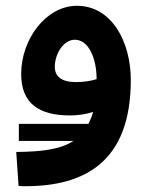

<svg xmlns="http://www.w3.org/2000/svg" viewBox="-20 -386 519 662"><path d="M45 100H233C185 131 118 137 36 138L44 255C56 256 57 256 68 256C272 256 431 172 431 -110C431 -241 366 -366 245 -366C139 -366 53 -251 53 -131C53 -28 116 12 221 12C248 12 276 8 301 0C297 15 291 29 285 41H45ZM169 -156C169 -199 198 -249 238 -249C287 -249 313 -182 313 -115V-113C291 -106 265 -103 242 -103C191 -103 169 -123 169 -156Z"/></svg>

Font: Noto Sans Arabic UI SmBd
Style: Regular
Weight: 600
Designer: Monotype Design Team, Nadine Chahine and Nizar Qandah
Foundry: Monotype Imaging Inc.
Version: Version 2.010